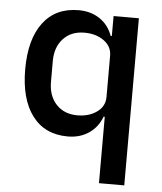

<svg xmlns="http://www.w3.org/2000/svg" viewBox="-52 -578 697 824"><g transform="rotate(5 296.0 -166.0)"><path d="M405 -86H400Q383 -40 344.5 -14Q306 12 254 12Q155 12 101 -59.5Q47 -131 47 -260Q47 -389 101 -460.5Q155 -532 254 -532Q306 -532 344.5 -506.5Q383 -481 400 -434H405V-520H514V200H405ZM287 -82Q337 -82 371 -106.5Q405 -131 405 -171V-349Q405 -389 371 -413.5Q337 -438 287 -438Q230 -438 196 -401.5Q162 -365 162 -305V-215Q162 -155 196 -118.5Q230 -82 287 -82Z"/></g></svg>

Font: IBM Plex Sans Arabic Medium
Style: Regular
Weight: 500
Designer: Mike Abbink, Paul van der Laan, Pieter van Rosmalen, Wael Morcos, Khajak Apelian
Foundry: Bold Monday
Version: Version 1.1